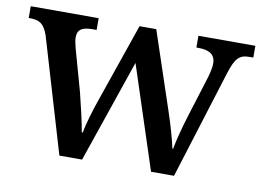

<svg xmlns="http://www.w3.org/2000/svg" viewBox="-63 -630 986 724"><g transform="rotate(10 430.0 -268.0)"><path d="M74 -438 204 0H291L426 -394L555 0H643L772 -413C792 -478 808 -491 847 -491H860V-536H642V-491H649C693 -491 715 -476 715 -442C715 -431 711 -409 706 -392L657 -235C639 -177 628 -133 622 -100H619C613 -131 595 -193 580 -237L481 -533H417L314 -235C298 -190 281 -133 276 -101H272C267 -133 251 -201 239 -249L195 -406C191 -421 187 -438 187 -449C187 -482 207 -491 247 -491H260V-536H0V-491H3C42 -491 59 -480 74 -438Z"/></g></svg>

Font: Noto Serif Myanmar Medium
Style: Regular
Weight: 500
Designer: Ben Mitchell and the Monotype Design Team
Foundry: Monotype Imaging Inc.
Version: Version 2.106